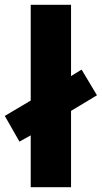

<svg xmlns="http://www.w3.org/2000/svg" viewBox="-33 -780 424 800"><path d="M95 0V-216L48 -190L-13 -297L95 -361V-760H263V-463L307 -490L371 -383L263 -318V0Z"/></svg>

Font: Noto Sans Malayalam ExtraBold
Style: Regular
Weight: 800
Designer: Jelle Bosma - Monotype Design Team
Foundry: Monotype Imaging Inc.
Version: Version 2.104; ttfautohint (v1.8.4.7-5d5b)